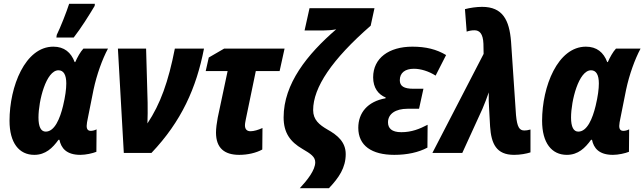

<svg xmlns="http://www.w3.org/2000/svg" viewBox="-20 -803 3383 1008"><path d="M276 -606H367C406 -656 449 -725 477 -772L478 -783H343C330 -742 297 -658 278 -620ZM160 10C219 10 256 -26 287 -69H292C301 -26 328 10 402 10C430 10 466 2 486 -6L487 -124C478 -119 466 -116 457 -116C443 -116 435 -123 435 -142C435 -152 438 -168 441 -182L471 -332C488 -412 517 -492 547 -548H418C402 -531 386 -502 375 -477H372C353 -528 317 -558 260 -558C112 -558 30 -349 30 -169C30 -53 80 10 160 10ZM220 -112C195 -112 182 -137 182 -186C182 -274 222 -434 287 -434C314 -434 328 -410 328 -365C328 -336 323 -297 311 -247C295 -181 267 -112 220 -112Z M630 0H775C932 -165 1011 -341 1051 -548H898C864 -374 822 -257 754 -155C755 -188 756 -228 755 -265L747 -548H599Z M1236 10C1280 10 1324 0 1357 -18L1358 -131C1336 -121 1313 -114 1295 -114C1277 -114 1266 -124 1266 -145C1266 -156 1269 -167 1271 -179L1323 -430H1448L1474 -548H1157L1076 -501L1060 -430H1175L1123 -185C1118 -158 1114 -129 1114 -107C1114 -25 1159 10 1236 10Z M1554 185H1707C1759 130 1795 78 1795 6C1795 -58 1751 -94 1699 -123C1656 -148 1624 -174 1624 -225C1624 -344 1723 -491 1926 -668L1946 -760H1605L1579 -643H1676C1697 -643 1725 -645 1745 -649C1593 -518 1469 -363 1469 -187C1469 -106 1503 -59 1568 -21C1611 4 1635 20 1635 49C1635 90 1594 142 1554 185Z M2050 10C2118 10 2177 -3 2224 -28L2225 -148C2183 -126 2141 -109 2087 -109C2036 -109 2017 -130 2017 -161C2017 -206 2058 -232 2119 -232H2180L2203 -337H2151C2100 -337 2079 -351 2079 -382C2079 -421 2107 -442 2153 -442C2189 -442 2231 -429 2267 -406L2322 -514C2272 -544 2216 -558 2145 -558C2022 -558 1939 -498 1939 -397C1939 -342 1966 -307 2005 -291L2004 -287C1909 -270 1861 -210 1861 -132C1861 -38 1932 10 2050 10Z M2679 10C2712 10 2743 4 2765 -3V-123C2750 -119 2742 -118 2733 -118C2707 -118 2695 -135 2689 -199L2663 -585C2654 -698 2619 -767 2511 -767C2482 -767 2447 -762 2421 -755L2430 -637C2445 -642 2457 -644 2471 -644C2497 -644 2516 -627 2518 -573L2519 -520L2250 0H2407L2513 -232C2522 -252 2539 -297 2546 -318C2545 -293 2546 -256 2548 -229L2553 -139C2559 -48 2586 10 2679 10Z M2956 10C3015 10 3052 -26 3083 -69H3088C3097 -26 3124 10 3198 10C3226 10 3262 2 3282 -6L3283 -124C3274 -119 3262 -116 3253 -116C3239 -116 3231 -123 3231 -142C3231 -152 3234 -168 3237 -182L3267 -332C3284 -412 3313 -492 3343 -548H3214C3198 -531 3182 -502 3171 -477H3168C3149 -528 3113 -558 3056 -558C2908 -558 2826 -349 2826 -169C2826 -53 2876 10 2956 10ZM3016 -112C2991 -112 2978 -137 2978 -186C2978 -274 3018 -434 3083 -434C3110 -434 3124 -410 3124 -365C3124 -336 3119 -297 3107 -247C3091 -181 3063 -112 3016 -112Z"/></svg>

Font: Noto Sans Display SemiCondensed Extra
Style: Italic
Weight: 800
Width: 4
Italic angle: -12°
Designer: Monotype Design Team
Foundry: Monotype Imaging Inc.
Version: Version 1.900